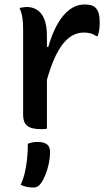

<svg xmlns="http://www.w3.org/2000/svg" viewBox="-20 -571 490 855"><path d="M182 -362H195Q212 -422 236 -464Q260 -506 290.5 -528.5Q321 -551 357 -551Q374 -551 386 -547.5Q398 -544 405 -537Q415 -527 419.5 -511.5Q424 -496 424 -469Q424 -461 423.5 -453.5Q423 -446 422 -438.5Q421 -431 419 -424Q417 -417 415 -410H409Q398 -418 385 -422Q372 -426 353 -426Q316 -426 285 -401Q254 -376 228.5 -324Q203 -272 182 -190ZM189 2Q183 3 178.5 3.5Q174 4 169.5 4Q165 4 160 4Q139 4 124 0Q109 -4 100 -12Q91 -20 87 -31.5Q83 -43 83 -58Q83 -99 83 -138.5Q83 -178 83 -216.5Q83 -255 83 -292.5Q83 -330 83 -367Q83 -404 83 -441Q83 -471 79.5 -493.5Q76 -516 67 -535Q72 -537 77.5 -537.5Q83 -538 88.5 -539Q94 -540 99 -540Q124 -540 144.5 -527.5Q165 -515 177 -486.5Q189 -458 189 -408Q189 -367 189 -324.5Q189 -282 189 -240Q189 -198 189 -156.5Q189 -115 189 -75.5Q189 -36 189 2ZM104 69Q115 65 125 63Q135 61 146 61Q176 61 189.5 72Q203 83 203 106Q203 130 197.5 156.5Q192 183 183 205.5Q174 228 164 243Q156 254 148 259Q140 264 128 264Q112 264 98.5 261Q85 258 72 252Q84 226 90.5 198Q97 170 100.5 138Q104 106 104 69Z"/></svg>

Font: Recursive Casual Medium
Style: Regular
Weight: 500
Version: Version 1.047